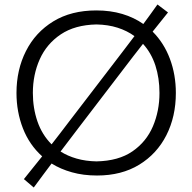

<svg xmlns="http://www.w3.org/2000/svg" viewBox="-20 -772 858 856"><path d="M130.5 64 86.5 26.5Q128 -24.5 168 -75Q111 -126 82.2 -199.8Q53.5 -273.5 53.5 -357.5Q53.5 -461 95.8 -544.5Q138 -628 217.8 -676.8Q297.5 -725.5 409.5 -725.5Q472.5 -725.5 525.2 -709.8Q578 -694 619 -665Q635 -686.5 650.5 -708Q666 -729.5 682 -752L729 -716.5Q694.5 -674 660.5 -631Q711 -580.5 737.5 -509.8Q764 -439 764 -357.5Q764 -252.5 721.8 -169.2Q679.5 -86 600.8 -37.8Q522 10.5 412.5 10.5Q351.5 10.5 300.8 -3.8Q250 -18 210 -43Q190 -16.5 170.2 10.2Q150.5 37 130.5 64ZM126.5 -357.5Q126.5 -290 147 -230.5Q167.5 -171 210 -128.5Q229 -152.5 248.2 -177.8Q267.5 -203 288 -230L485 -487Q510.5 -520 533.8 -550.8Q557 -581.5 579.5 -611Q546.5 -635 504.2 -648.5Q462 -662 410 -663Q314 -661 251 -618.8Q188 -576.5 157.2 -507.8Q126.5 -439 126.5 -357.5ZM410 -52.5Q508.5 -54.5 570.5 -97.2Q632.5 -140 661.8 -208.8Q691 -277.5 691 -357.5Q691 -424 672.8 -480Q654.5 -536 617.5 -576.5Q595.5 -548.5 572.8 -519.2Q550 -490 526 -458L327.5 -198.5Q287.5 -146.5 250 -96.5Q281.5 -76.5 321.5 -65Q361.5 -53.5 410 -52.5Z"/></svg>

Font: Commissioner Flair Light
Style: Regular
Weight: 300
Designer: Kostas Bartsokas
Foundry: Kostas Bartsokas
Version: Version 1.000; ttfautohint (v1.8.3)